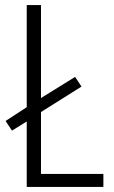

<svg xmlns="http://www.w3.org/2000/svg" viewBox="-20 -827 447 754"><path d="M85 -93H386V-144H141V-387L300 -487L275 -525L141 -442V-807H85V-406L2 -352L27 -314L85 -350Z"/></svg>

Font: Noto Sans Kannada UI Condensed Light
Style: Regular
Weight: 300
Width: 3
Designer: Jelle Bosma - Monotype Design Team
Foundry: Monotype Imaging Inc.
Version: Version 2.005